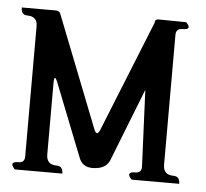

<svg xmlns="http://www.w3.org/2000/svg" viewBox="-50 -530 591 550"><g transform="rotate(5 245.5 -255.0)"><path d="M463.9 -486.3Q484.4 -465.8 455.1 -465.8Q436.5 -465.8 436.5 -447.3V-74.2Q436.5 -44.9 465.8 -44.9Q484.4 -44.9 484.4 -23.4H347.7Q327.1 -44.9 356.4 -44.9Q374 -44.9 374 -62.5L364.3 -283.2L282.2 -74.2Q271.5 -46.9 232.4 -46.9Q203.1 -46.9 193.4 -74.2L111.3 -282.2Q100.6 -308.6 100.6 -279.3V-74.2Q100.6 -44.9 129.9 -44.9Q148.4 -44.9 148.4 -23.4H11.7Q-8.8 -44.9 20.5 -44.9Q38.1 -44.9 38.1 -62.5V-437.5Q38.1 -465.8 8.8 -465.8Q-8.8 -465.8 -8.8 -487.3H89.8Q100.6 -487.3 103.5 -476.6L227.5 -161.1Q237.3 -133.8 247.1 -161.1L374 -476.6Q374 -487.3 384.8 -487.3Z"/></g></svg>

Font: B2 Hana
Style: Regular
Weight: 500
Version: 2020-08-05; (max)